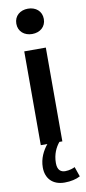

<svg xmlns="http://www.w3.org/2000/svg" viewBox="-102 -756 454 1008"><g transform="rotate(-10 125.0 -252.0)"><path d="M125 -717.5C83.3 -717.5 51.7 -691.7 51.7 -650C51.7 -608.3 83.3 -582.5 125 -582.5C166.7 -582.5 198.3 -608.3 198.3 -650C198.3 -691.7 166.7 -717.5 125 -717.5ZM67.5 0H102.5C78.3 30 57.5 69.2 57.5 117.5C57.5 174.2 91.7 215 157.5 215C190.8 215 219.2 208.3 240.8 196.7L222.5 144.2C215.8 148.3 193.3 156.7 170.8 156.7C148.3 156.7 129.2 145 129.2 106.7C129.2 59.2 146.7 24.2 166.7 0H182.5V-500H67.5Z"/></g></svg>

Font: Boon SemiBold
Style: Regular
Weight: 600
Designer: Sungsit Sawaiwan
Foundry: FontUni
Version: Version 2.0